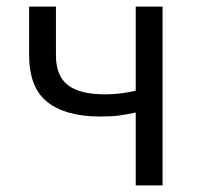

<svg xmlns="http://www.w3.org/2000/svg" viewBox="-20 -560 605 580"><path d="M390 0V-220Q361 -214 340 -211Q319 -208 282 -208Q179 -208 123.5 -251.5Q68 -295 68 -393V-540H149V-393Q149 -331 185 -303Q221 -275 298 -275Q343 -275 390 -286V-540H471V0Z"/></svg>

Font: Source Han Sans SC Normal
Style: Regular
Weight: 350
Designer: Ryoko NISHIZUKA 西塚涼子 (kana, bopomofo & ideographs); Paul D. Hunt (Latin, Greek & Cyrillic); Sandoll Communications 산돌커뮤니
Foundry: Adobe
Version: Version 2.004;hotconv 1.0.118;makeotfexe 2.5.65603